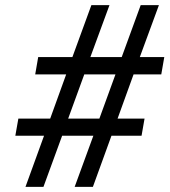

<svg xmlns="http://www.w3.org/2000/svg" viewBox="-20 -731 663 751"><path d="M272 0H343.3L416 -200.2H533.7L545.4 -267.1H439.9L502.4 -439.9H610.8L622.6 -507.8H526.9L601.6 -710.9H530.3L456.1 -507.8H333.5L408.2 -710.9H337.4L263.2 -507.8H129.4L117.7 -439.9H238.8L176.3 -267.1H51.8L40 -200.2H152.3L79.6 0H149.9L223.1 -200.2H345.2ZM309.6 -439.9H431.6L368.7 -267.1H246.6Z"/></svg>

Font: Roboto
Style: Italic
Weight: 400
Italic angle: -12°
Designer: Google
Version: Version 2.137; 2017